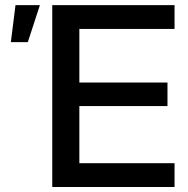

<svg xmlns="http://www.w3.org/2000/svg" viewBox="-20 -748 751 768"><path d="M189 0V-727.5H678.2V-632.3H297.4V-418H649.9V-323.7H297.4V-95.2H678.2V0ZM23.4 -579.6 42 -727.5H139.6L91.3 -579.6Z"/></svg>

Font: Inter Display Medium
Style: Regular
Weight: 500
Designer: Rasmus Andersson
Foundry: rsms
Version: Version 4.001;git-9221beed3